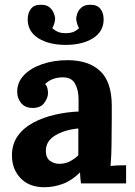

<svg xmlns="http://www.w3.org/2000/svg" viewBox="-20 -768 564 804"><path d="M319 0Q317 -14 316.5 -23.5Q316 -33 315 -46Q281 -12 243 2Q205 16 166 16Q102 16 66 -22Q30 -60 30 -117Q30 -165 54.5 -199Q79 -233 119.5 -254.5Q160 -276 209.5 -287.5Q259 -299 309 -301V-353Q309 -392 293.5 -419Q278 -446 237 -444Q195 -442 169 -416Q177 -407 179 -396.5Q181 -386 181 -378Q181 -358 165 -336.5Q149 -315 114 -316Q84 -317 68 -337Q52 -357 52 -384Q52 -424 80.5 -453.5Q109 -483 157 -499.5Q205 -516 263 -516Q351 -516 399.5 -470.5Q448 -425 448 -325Q448 -291 448 -267Q448 -243 447.5 -219Q447 -195 447 -161Q447 -147 446 -121.5Q445 -96 443 -73Q460 -75 479 -75.5Q498 -76 508 -76V0ZM308 -230Q252 -225 211.5 -201Q171 -177 172 -134Q173 -106 190 -94Q207 -82 229 -82Q252 -82 272 -92Q292 -102 308 -118ZM255 -580Q185 -580 140.5 -608Q96 -636 96 -687Q96 -714 110 -731.5Q124 -749 152 -748Q176 -748 188.5 -736.5Q201 -725 206 -711Q211 -697 211 -689Q210 -680 207.5 -670.5Q205 -661 199 -650Q213 -638 225.5 -633.5Q238 -629 255 -629Q272 -629 285 -633.5Q298 -638 311 -650Q305 -661 302.5 -670.5Q300 -680 299 -689Q299 -697 303.5 -711Q308 -725 321 -736.5Q334 -748 357 -748Q386 -749 400 -731.5Q414 -714 414 -687Q414 -636 369.5 -608Q325 -580 255 -580Z"/></svg>

Font: Lora
Style: Bold
Weight: 700
Designer: Olga Karpushina, Alexei Vanyashin (Cyrillic)
Foundry: Cyreal
Version: Version 3.006; ttfautohint (v1.8.4.7-5d5b);gftools[0.9.30]